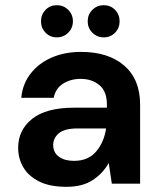

<svg xmlns="http://www.w3.org/2000/svg" viewBox="-20 -708 617 740"><path d="M236 12Q172 12 131 -8.5Q90 -29 70 -63Q50 -97 50 -138Q50 -207 104 -250Q158 -293 266 -293H392V-305Q392 -356 363 -380Q334 -404 291 -404Q252 -404 223 -385.5Q194 -367 187 -331H62Q67 -385 98.5 -425Q130 -465 180 -486.5Q230 -508 292 -508Q398 -508 459 -455Q520 -402 520 -305V0H411L399 -80Q377 -40 337.5 -14Q298 12 236 12ZM265 -88Q320 -88 350.5 -124Q381 -160 389 -213H280Q229 -213 207 -194.5Q185 -176 185 -149Q185 -120 207 -104Q229 -88 265 -88ZM380 -564Q354 -564 336 -582Q318 -600 318 -626Q318 -652 336 -670Q354 -688 380 -688Q406 -688 423.5 -670Q441 -652 441 -626Q441 -600 423.5 -582Q406 -564 380 -564ZM199 -564Q173 -564 155.5 -582Q138 -600 138 -626Q138 -652 155.5 -670Q173 -688 199 -688Q225 -688 243 -670Q261 -652 261 -626Q261 -600 243 -582Q225 -564 199 -564Z"/></svg>

Font: Firefly Display
Style: Bold
Weight: 700
Designer: Colophon Foundry, Jonny Pinhorn
Foundry: Colophon Foundry
Version: Version 1.200; ttfautohint (v1.8.3)